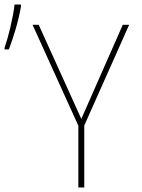

<svg xmlns="http://www.w3.org/2000/svg" viewBox="-39 -823 622 843"><path d="M-19 -613V-606H0C19 -656 44 -736 53 -795V-803H25C18 -743 -2 -662 -19 -613ZM305 0H331V-272L528 -714H500L318 -301L131 -714H104L305 -271Z"/></svg>

Font: Noto Sans Mono SemiCondensed Thin
Style: Regular
Weight: 100
Width: 4
Designer: Monotype Design Team
Foundry: Monotype Imaging Inc.
Version: Version 2.014